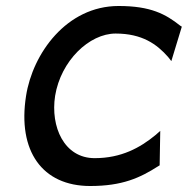

<svg xmlns="http://www.w3.org/2000/svg" viewBox="-20 -610 627 641"><path d="M67 -290C38 -106 121 11 281 11C388 11 447 -16 508 -55L513 -58L515 -173L499 -159C448 -117 385 -82 296 -82C194 -82 148 -187 164 -290C183 -407 278 -498 366 -498C455 -498 504 -462 541 -420L552 -406L587 -521L582 -524C533 -563 483 -590 376 -590C202 -590 89 -431 67 -290Z"/></svg>

Font: Charger Sport
Style: BdObl
Weight: 700
Designer: Jasper
Foundry: Cannot Into Space Fonts
Version: Version 1.1